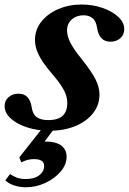

<svg xmlns="http://www.w3.org/2000/svg" viewBox="-50 -554 556 829"><path d="M164.5 10.5Q112 10.5 67.8 -3.8Q23.5 -18 -3.2 -42.2Q-30 -66.5 -30 -96Q-30 -119.5 -13 -134.5Q4 -149.5 30 -149.5Q54 -149.5 68 -135Q82 -120.5 86.5 -92.5Q91 -60.5 108.8 -48Q126.5 -35.5 157 -35.5Q202.5 -35.5 221.5 -55Q240.5 -74.5 240.5 -107.5Q240.5 -126 235 -143.5Q229.5 -161 214.2 -184.2Q199 -207.5 168.5 -243Q132 -286 116.5 -318.5Q101 -351 101 -381Q101 -426 128.5 -460.5Q156 -495 201.8 -514.8Q247.5 -534.5 302.5 -534.5Q349.5 -534.5 391.5 -520.2Q433.5 -506 460 -481.8Q486.5 -457.5 486.5 -428Q486.5 -404.5 469.8 -389.2Q453 -374 426.5 -374Q379 -374 369.5 -432Q365 -464 349.2 -476Q333.5 -488 311 -488Q280 -488 259.8 -470Q239.5 -452 239.5 -422Q239.5 -398 254.2 -369.2Q269 -340.5 299.5 -303Q345.5 -245.5 362.5 -211.2Q379.5 -177 379.5 -146Q379.5 -100 351.5 -64.8Q323.5 -29.5 274.8 -9.5Q226 10.5 164.5 10.5ZM62 254.5Q34 254.5 10 246.2Q-14 238 -27 224.5L-6.5 197.5Q6.5 206.5 22.2 212.8Q38 219 61 219Q99 219 119.8 202.5Q140.5 186 140.5 163.5Q140.5 146 128.5 139.5Q116.5 133 97 133Q80.5 133 67 137Q53.5 141 42 147L33.5 125.5L145.5 -16.5H198L142.5 57Q192.5 57 215 74.8Q237.5 92.5 237.5 122.5Q237.5 157 211.8 187Q186 217 145.8 235.8Q105.5 254.5 62 254.5Z"/></svg>

Font: Libre Caslon Text
Style: Italic
Weight: 400
Italic angle: -22.583°
Designer: Pablo Impallari, Rodrigo Fuenzalida, Katja Schimmel
Foundry: Pablo Impallari, Rodrigo Fuenzalida
Version: Version 2.000